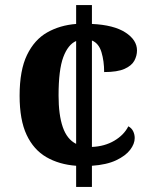

<svg xmlns="http://www.w3.org/2000/svg" viewBox="-20 -734 599 754"><path d="M279 -83Q212 -88 162 -117Q112 -146 84.5 -204.5Q57 -263 57 -358Q57 -458 86 -518Q115 -578 165 -606.5Q215 -635 279 -640V-714H341V-640Q427 -636 472.5 -606.5Q518 -577 518 -536Q518 -515 507.5 -495.5Q497 -476 469 -463.5Q441 -451 389 -451Q389 -494 378.5 -529Q368 -564 341 -575V-157Q391 -159 429 -181.5Q467 -204 484 -238Q497 -231 503 -218.5Q509 -206 509 -192Q509 -169 491 -145.5Q473 -122 436 -104.5Q399 -87 341 -83V0H279ZM279 -573Q247 -559 228.5 -509.5Q210 -460 210 -359Q210 -283 226.5 -235Q243 -187 279 -169Z"/></svg>

Font: Noto Serif Tibetan
Style: Bold
Weight: 700
Designer: Monotype Design Team
Foundry: Monotype Imaging Inc.
Version: Version 2.103; ttfautohint (v1.8.4.7-5d5b)